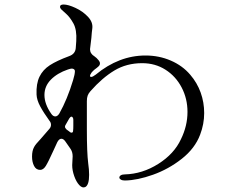

<svg xmlns="http://www.w3.org/2000/svg" viewBox="-20 -799 1040 851"><path d="M300 -67 302 -106Q302 -124 294 -137Q295 -136 269 -173Q261 -184 252 -184Q242 -184 234 -169L217 -132Q194 -81 183 -63.5Q172 -46 158 -46Q140 -46 131 -63.5Q122 -81 122 -105Q122 -131 131 -147Q137 -159 160 -183Q186 -212 199 -228Q206 -236 206 -246Q206 -256 199 -264Q173 -300 158 -328Q143 -356 142 -380Q140 -428 155 -459Q170 -490 201 -510Q232 -530 286 -550Q315 -560 316 -589Q316 -597 318 -617Q321 -667 305.5 -695Q290 -723 273.5 -737.5Q257 -752 252 -757Q246 -763 246 -769Q246 -779 262 -779Q282 -779 314.5 -764Q347 -749 370 -724.5Q393 -700 389 -672Q387 -659 385 -631L380 -589L379 -581Q379 -561 399 -549Q408 -543 417 -532Q423 -525 423 -518Q423 -511 417.5 -505.5Q412 -500 397 -489Q397 -489 387 -479Q379 -468 379 -463Q379 -458 384 -458Q391 -458 404 -468Q507 -553 625 -553Q685 -553 737 -530.5Q789 -508 823 -468Q854 -432 869.5 -388.5Q885 -345 885 -298Q885 -249 867 -202Q844 -141 785.5 -95Q727 -49 658 -24.5Q589 0 535 1H533Q522 1 515.5 -3Q509 -7 509 -12Q509 -18 515.5 -22Q522 -26 533 -26Q611 -28 681.5 -72.5Q752 -117 782 -182Q811 -241 811 -303Q811 -362 785 -411.5Q759 -461 713.5 -490Q668 -519 610 -519Q541 -519 487 -486.5Q433 -454 381 -395Q372 -385 368.5 -375Q365 -365 365 -351V-224Q365 -123 371 -75Q375 -48 375 -24Q375 21 358 30Q345 36 331.5 21.5Q318 7 309 -18.5Q300 -44 300 -67ZM225 -283Q235 -283 243 -296Q278 -358 304 -444Q312 -470 312 -484Q312 -489 308 -492Q304 -495 298 -495Q293 -495 281 -491Q234 -475 205.5 -446Q177 -417 177 -378Q177 -338 207 -295Q215 -283 225 -283ZM297 -282Q292 -282 287 -274L271 -246Q268 -242 268 -237Q268 -232 275 -225Q285 -218 286 -217Q292 -211 297 -211Q304 -211 304 -220Q305 -227 305 -242V-268Q305 -274 302.5 -278Q300 -282 297 -282Z"/></svg>

Font: Hina Mincho
Style: Regular
Weight: 400
Designer: satsuyako
Foundry: satsuyako
Version: Version 1.100